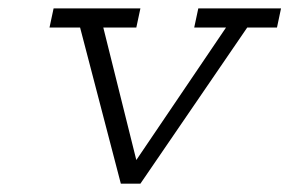

<svg xmlns="http://www.w3.org/2000/svg" viewBox="-20 -440 693 460"><path d="M108.4 -419.9H316.4L306.6 -374H227.5L306.6 -56.6L521.5 -374H445.3L455.1 -419.9H653.3L643.6 -374H572.3L316.4 0H269.5L171.9 -374H98.6Z"/></svg>

Font: Thabit-Oblique
Style: Oblique
Weight: 500
Designer: Regenerated by Nadim Shaikli
Foundry: MAK Alagha
Version: 0.01